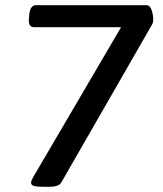

<svg xmlns="http://www.w3.org/2000/svg" viewBox="-20 -720 629 742"><path d="M151 2Q125 2 112.5 -1Q100 -4 100 -14Q100 -20 108 -35L448 -615H111Q88 -615 92 -651L93 -664Q97 -700 119 -700H546Q560 -700 566.5 -679.5Q573 -659 572 -640Q572 -632 567 -624L217 -15Q212 -6 199.5 -2Q187 2 170 2Z"/></svg>

Font: Asap Semi Expanded Semi Expanded Medium
Style: Italic
Weight: 500
Width: 6
Italic angle: -6°
Designer: Pablo Cosgaya
Foundry: Omnibus-Type
Version: Version 3.001; ttfautohint (v1.8.4.7-5d5b)